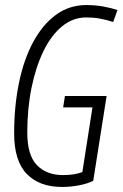

<svg xmlns="http://www.w3.org/2000/svg" viewBox="-20 -730 485 760"><path d="M225 10Q136 10 86 -41.5Q36 -93 36 -202Q36 -309 55 -401.5Q74 -494 111 -563Q148 -632 201 -671Q254 -710 322 -710Q356 -710 387.5 -704.5Q419 -699 445 -690L428 -643Q400 -652 375 -656.5Q350 -661 321 -661Q269 -661 226 -626Q183 -591 152.5 -528.5Q122 -466 105 -383.5Q88 -301 88 -205Q88 -116 126 -76.5Q164 -37 229 -37Q276 -37 306 -49L346 -305H230L237 -350H402L349 -14Q326 -3 293.5 3.5Q261 10 225 10Z"/></svg>

Font: Georama SemiCondensed Light
Style: Italic
Weight: 300
Width: 4
Italic angle: -9°
Designer: Jean-Baptiste Levee
Foundry: Production Type
Version: Version 1.000